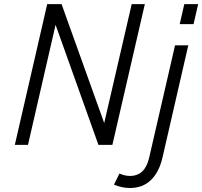

<svg xmlns="http://www.w3.org/2000/svg" viewBox="-20 -710 991 941"><path d="M625.5 -689.9H689.9L530.8 0H462.4L252.4 -588.4L117.2 0H52.7L211.4 -689.9H281.7L490.7 -106.9ZM883.3 -689.9H951.2L928.7 -591.8H860.8ZM710.9 63.5 837.9 -487.8H902.8L775.9 64Q759.3 134.3 719.2 172.9Q679.2 211.4 616.2 211.4Q577.6 211.4 538.6 194.8L565.4 140.6Q592.8 152.3 616.7 152.3Q690.4 152.3 710.9 63.5Z"/></svg>

Font: HK Grotesk Legacy
Style: Italic
Weight: 400
Italic angle: -13°
Designer: Alfredo Marco Pradil
Foundry: Hanken Design Co.
Version: Version 2.022;PS 002.022;hotconv 1.0.88;makeotf.lib2.5.64775